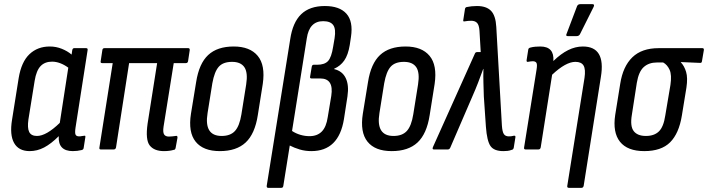

<svg xmlns="http://www.w3.org/2000/svg" viewBox="-20 -720 3411 925"><path d="M123 8Q70 8 48 -31Q26 -70 38 -143L70 -344Q83 -422 122 -459Q161 -496 220 -496Q250 -496 277.5 -485Q305 -474 325 -457L328 -478Q330 -488 337 -488H395Q404 -488 402 -478L344 -106Q340 -80 344 -71.5Q348 -63 361 -63Q368 -63 374.5 -64.5Q381 -66 386 -66Q393 -68 391 -58L383 -7Q382 1 373 3Q353 8 331 8Q259 8 263 -64Q226 -27 192.5 -9.5Q159 8 123 8ZM117 -145Q111 -104 120.5 -84.5Q130 -65 158 -65Q203 -65 268 -128L309 -394Q290 -408 270 -415.5Q250 -423 231 -423Q196 -423 175.5 -401.5Q155 -380 147 -331Z M770 8Q723 8 701.5 -19Q680 -46 691 -124L737 -416H602L539 -10Q537 0 528 0H465Q457 0 459 -10L523 -416H472Q463 -416 465 -425L473 -478Q474 -488 483 -488H887Q895 -488 894 -478L886 -425Q884 -416 876 -416H817L768 -110Q764 -83 770.5 -72.5Q777 -62 794 -62Q802 -62 810 -63Q818 -64 826 -65Q836 -68 835 -56L826 -7Q824 2 817 2Q797 8 770 8Z M1039 8Q959 8 922.5 -37.5Q886 -83 900 -172L925 -325Q939 -414 983 -455Q1027 -496 1106 -496Q1184 -496 1221.5 -451Q1259 -406 1246 -316L1222 -165Q1208 -75 1163.5 -33.5Q1119 8 1039 8ZM1048 -65Q1090 -65 1112 -89Q1134 -113 1143 -169L1166 -313Q1175 -370 1157.5 -396Q1140 -422 1098 -422Q1055 -422 1034 -398.5Q1013 -375 1003 -319L980 -175Q962 -65 1048 -65Z M1272 185Q1264 185 1265 175L1378 -530Q1390 -612 1431 -651.5Q1472 -691 1545 -691Q1616 -691 1649 -654Q1682 -617 1671 -543L1665 -503Q1657 -455 1638.5 -428.5Q1620 -402 1590 -389V-387Q1629 -378 1645.5 -344Q1662 -310 1654 -256L1637 -146Q1612 8 1480 8Q1450 8 1423.5 0Q1397 -8 1376 -19L1345 175Q1344 185 1335 185ZM1458 -535 1387 -89Q1405 -77 1427 -70.5Q1449 -64 1471 -64Q1508 -64 1530 -86Q1552 -108 1559 -156L1576 -258Q1589 -342 1523 -342H1481Q1472 -342 1474 -351L1482 -399Q1484 -408 1491 -408H1507Q1544 -408 1560.5 -426Q1577 -444 1585 -495L1592 -536Q1599 -580 1585.5 -599Q1572 -618 1537 -618Q1470 -618 1458 -535Z M1867 8Q1787 8 1750.5 -37.5Q1714 -83 1728 -172L1753 -325Q1767 -414 1811 -455Q1855 -496 1934 -496Q2012 -496 2049.5 -451Q2087 -406 2074 -316L2050 -165Q2036 -75 1991.5 -33.5Q1947 8 1867 8ZM1876 -65Q1918 -65 1940 -89Q1962 -113 1971 -169L1994 -313Q2003 -370 1985.5 -396Q1968 -422 1926 -422Q1883 -422 1862 -398.5Q1841 -375 1831 -319L1808 -175Q1790 -65 1876 -65Z M2405 8Q2360 8 2343 -16.5Q2326 -41 2321 -109L2311 -255Q2310 -290 2309 -321Q2308 -352 2309 -388H2308Q2295 -352 2283 -321Q2271 -290 2256 -256L2149 -8Q2145 0 2138 0H2070Q2061 0 2066 -12L2268 -462Q2271 -469 2278 -469H2296L2290 -572Q2288 -600 2278 -610Q2268 -620 2250 -620Q2235 -620 2218 -617Q2210 -615 2212 -624L2220 -676Q2221 -684 2228 -686Q2252 -691 2278 -691Q2323 -691 2345.5 -668Q2368 -645 2371 -590L2398 -115Q2400 -85 2407.5 -74Q2415 -63 2431 -63Q2437 -63 2442.5 -63.5Q2448 -64 2455 -66Q2465 -68 2463 -58L2455 -8Q2453 1 2445 2Q2435 6 2424.5 7Q2414 8 2405 8Z M2512 0Q2503 0 2505 -10L2565 -385Q2569 -409 2564.5 -417Q2560 -425 2546 -425Q2541 -425 2535 -424Q2529 -423 2523 -422Q2516 -421 2517 -430L2525 -481Q2526 -489 2536 -491Q2547 -494 2559.5 -495Q2572 -496 2583 -496Q2651 -496 2646 -426Q2682 -461 2717 -478.5Q2752 -496 2788 -496Q2899 -496 2875 -350L2792 175Q2790 185 2781 185H2721Q2711 185 2713 175L2796 -345Q2802 -386 2791.5 -404Q2781 -422 2752 -422Q2706 -422 2640 -360L2585 -10Q2583 0 2574 0ZM2715 -546Q2704 -546 2710 -558L2760 -690Q2764 -700 2776 -700H2834Q2846 -700 2840 -687L2774 -555Q2769 -546 2758 -546Z M3084 8Q3003 8 2967 -37Q2931 -82 2944 -167L2968 -316Q2981 -400 3026.5 -444Q3072 -488 3153 -488H3364Q3372 -488 3371 -479L3362 -426Q3361 -416 3353 -417L3260 -421V-420Q3277 -402 3285.5 -373.5Q3294 -345 3287 -298L3265 -163Q3251 -77 3208.5 -34.5Q3166 8 3084 8ZM3092 -65Q3132 -65 3154.5 -87Q3177 -109 3185 -163L3210 -311Q3217 -359 3206 -383.5Q3195 -408 3175 -419H3145Q3106 -419 3081.5 -397Q3057 -375 3048 -321L3024 -166Q3015 -112 3033 -88.5Q3051 -65 3092 -65Z"/></svg>

Font: Sofia Sans Condensed Medium
Style: Italic
Weight: 500
Italic angle: -9°
Designer: Botio Nikoltchev, Ani Petrova
Foundry: lettersoup
Version: Version 4.101; ttfautohint (v1.8.4.7-5d5b)